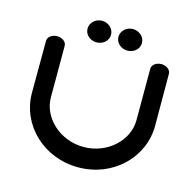

<svg xmlns="http://www.w3.org/2000/svg" viewBox="-105 -827 946 935"><g transform="rotate(15 368.0 -360.0)"><path d="M583.7 -554 583.7 -294.6C583.7 -193.2 488.1 -102.5 368 -102.5C247.9 -102.5 152.3 -193.2 152.3 -294.6C152.3 -401.8 152.3 -554 152.3 -554C152.3 -576 129.4 -590.6 105.3 -590.6C81.2 -590.6 58.2 -575.9 58.2 -553.8C58.2 -553.8 57.5 -448.9 57.5 -292.7C57.5 -131.1 193.2 0 368 0C542.8 0 678.5 -131.1 678.5 -292.7C678.5 -448.9 677.8 -553.8 677.8 -553.8C677.8 -575.9 654.8 -590.6 630.7 -590.6C606.6 -590.6 583.7 -576 583.7 -554ZM297.2 -719.8C265.5 -719.8 238 -695.7 238 -664.8C238 -633.5 265.9 -611 297.2 -611C328.6 -611 356.5 -633.5 356.5 -664.8C356.5 -695.7 329 -719.8 297.2 -719.8ZM453 -719.8C421.3 -719.8 393.8 -695.7 393.8 -664.8C393.8 -633.5 421.7 -611 453 -611C484.4 -611 512.3 -633.5 512.3 -664.8C512.3 -695.7 484.8 -719.8 453 -719.8Z"/></g></svg>

Font: Hi.
Style: Black
Weight: 400
Designer: Mew Too, Robert Jablonski
Foundry: Cannot Into Space Fonts
Version: Version 1.996